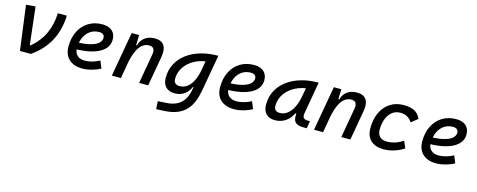

<svg xmlns="http://www.w3.org/2000/svg" viewBox="-33 -1221 5340 2150"><g transform="rotate(15 2636.5 -146.0)"><path d="M143.1 0 74.7 -517.6 183.1 -527.3 232.9 -90.8H241.7Q338.4 -170.9 388.7 -277.1Q439 -383.3 443.8 -517.6H548.3Q542 -350.6 472.7 -221.4Q403.3 -92.3 269.5 0Z M872.6 -83Q911.6 -83 956.1 -95.2Q1000.5 -107.4 1041.5 -129.4L1075.2 -45.9Q1027.3 -19.5 972.7 -4.9Q918 9.8 868.2 9.8Q767.6 9.8 711.2 -43Q654.8 -95.7 654.8 -189.9Q654.8 -291.5 693.1 -367.2Q731.4 -442.9 800.3 -485.1Q869.1 -527.3 960.9 -527.3Q1033.2 -527.3 1073.5 -491.2Q1113.8 -455.1 1113.8 -390.6Q1113.8 -294.9 1015.9 -239.7Q918 -184.6 742.7 -181.2L732.4 -259.3Q863.3 -261.2 936.3 -293.9Q1009.3 -326.7 1009.3 -384.3Q1009.3 -407.7 993.2 -421.1Q977.1 -434.6 947.3 -434.6Q889.2 -434.6 845 -404.8Q800.8 -375 776.1 -321.3Q751.5 -267.6 751 -195.8Q751.5 -142.6 783.7 -112.8Q815.9 -83 872.6 -83Z M1208.5 0 1299.8 -517.6H1386.2L1382.8 -394L1313.5 0ZM1524.9 0 1585 -344.2Q1592.8 -389.2 1578.4 -411.9Q1564 -434.6 1526.9 -434.6Q1487.3 -434.6 1453.6 -411.6Q1419.9 -388.7 1392.8 -335.2Q1365.7 -281.7 1346.7 -190.4L1371.1 -399.9H1392.6Q1408.2 -460.9 1454.6 -494.1Q1501 -527.3 1565.9 -527.3Q1644.5 -527.3 1675.5 -480.2Q1706.5 -433.1 1689.9 -340.3L1629.9 0Z M1784.7 234.4 1779.8 143.6 1882.3 137.2Q1943.4 133.3 1986.1 113.8Q2028.8 94.2 2056.2 63.5Q2083.5 32.7 2098.9 -4.9Q2114.3 -42.5 2120.6 -82.5L2185.5 -450.7L2299.3 -522.5H2303.2L2228 -98.1Q2215.8 -29.3 2192.6 28.8Q2169.4 86.9 2129.4 130.9Q2089.4 174.8 2026.6 200.7Q1963.9 226.6 1872.6 230.5ZM2226.6 -429.7Q2158.2 -426.8 2099.1 -404.3Q2040 -381.8 1995.8 -344Q1951.7 -306.2 1926.8 -256.1Q1901.9 -206.1 1901.9 -147.5Q1901.9 -116.2 1919.7 -99.4Q1937.5 -82.5 1970.2 -82.5Q2018.6 -82.5 2057.1 -110.6Q2095.7 -138.7 2122.8 -193.1Q2149.9 -247.6 2163.6 -325.7L2167 -345.2L2217.3 -304.2L2160.6 -112.8H2104L2127.4 -136.2Q2105.5 -66.4 2056.2 -28.1Q2006.8 10.3 1938.5 10.3Q1871.1 10.3 1834.2 -27.8Q1797.4 -65.9 1797.4 -135.3Q1797.4 -223.1 1834.7 -294.7Q1872.1 -366.2 1939.5 -417Q2006.8 -467.8 2097.4 -495.1Q2188 -522.5 2293.9 -522.5H2302.7Z M2630.4 -83Q2669.4 -83 2713.9 -95.2Q2758.3 -107.4 2799.3 -129.4L2833 -45.9Q2785.2 -19.5 2730.5 -4.9Q2675.8 9.8 2626 9.8Q2525.4 9.8 2469 -43Q2412.6 -95.7 2412.6 -189.9Q2412.6 -291.5 2450.9 -367.2Q2489.3 -442.9 2558.1 -485.1Q2627 -527.3 2718.8 -527.3Q2791 -527.3 2831.3 -491.2Q2871.6 -455.1 2871.6 -390.6Q2871.6 -294.9 2773.7 -239.7Q2675.8 -184.6 2500.5 -181.2L2490.2 -259.3Q2621.1 -261.2 2694.1 -293.9Q2767.1 -326.7 2767.1 -384.3Q2767.1 -407.7 2751 -421.1Q2734.9 -434.6 2705.1 -434.6Q2647 -434.6 2602.8 -404.8Q2558.6 -375 2533.9 -321.3Q2509.3 -267.6 2508.8 -195.8Q2509.3 -142.6 2541.5 -112.8Q2573.7 -83 2630.4 -83Z M3099.1 10.3Q3032.7 10.3 2996.6 -27.8Q2960.4 -65.9 2960.4 -135.3Q2960.4 -223.1 2997.8 -294.7Q3035.2 -366.2 3102.5 -417Q3169.9 -467.8 3260.3 -495.1Q3350.6 -522.5 3456.5 -522.5H3466.3L3401.9 -154.8Q3395 -115.7 3408 -98.1Q3420.9 -80.6 3463.9 -80.6H3483.9L3469.2 4.9H3434.6Q3397 4.9 3371.8 -2.7Q3346.7 -10.3 3332.8 -26.6Q3318.8 -43 3314.9 -69.8Q3311 -96.7 3315.9 -135.3L3344.2 -122.6H3287.6L3313.5 -150.9Q3286.6 -74.2 3230.5 -32Q3174.3 10.3 3099.1 10.3ZM3130.9 -82.5Q3201.2 -82.5 3253.4 -146Q3305.7 -209.5 3326.7 -325.7L3352.1 -467.3L3391.6 -429.7Q3323.2 -426.8 3263.9 -404.3Q3204.6 -381.8 3159.9 -344Q3115.2 -306.2 3090.1 -256.1Q3064.9 -206.1 3064.9 -147.5Q3064.9 -116.2 3082.3 -99.4Q3099.6 -82.5 3130.9 -82.5Z M3552.2 0 3643.6 -517.6H3730L3726.6 -394L3657.2 0ZM3868.7 0 3928.7 -344.2Q3936.5 -389.2 3922.1 -411.9Q3907.7 -434.6 3870.6 -434.6Q3831.1 -434.6 3797.4 -411.6Q3763.7 -388.7 3736.6 -335.2Q3709.5 -281.7 3690.4 -190.4L3714.8 -399.9H3736.3Q3752 -460.9 3798.3 -494.1Q3844.7 -527.3 3909.7 -527.3Q3988.3 -527.3 4019.3 -480.2Q4050.3 -433.1 4033.7 -340.3L3973.6 0Z M4373 -83Q4423.8 -83 4472.4 -99.6Q4521 -116.2 4558.6 -143.1L4593.8 -63Q4545.9 -30.3 4484.4 -10.3Q4422.9 9.8 4358.9 9.8Q4262.7 9.8 4210 -40Q4157.2 -89.8 4157.2 -180.2Q4157.2 -285.2 4193.8 -363Q4230.5 -440.9 4296.6 -484.1Q4362.8 -527.3 4451.7 -527.3Q4531.7 -527.3 4579.1 -502Q4626.5 -476.6 4650.9 -419.9L4575.2 -359.9Q4549.8 -398.9 4517.1 -416.7Q4484.4 -434.6 4438 -434.6Q4385.3 -434.6 4345.5 -404.3Q4305.7 -374 4283.9 -319.3Q4262.2 -264.6 4261.7 -190.9Q4262.2 -139.6 4291.3 -111.3Q4320.3 -83 4373 -83Z M4974.1 -83Q5013.2 -83 5057.6 -95.2Q5102.1 -107.4 5143.1 -129.4L5176.8 -45.9Q5128.9 -19.5 5074.2 -4.9Q5019.5 9.8 4969.7 9.8Q4869.1 9.8 4812.7 -43Q4756.3 -95.7 4756.3 -189.9Q4756.3 -291.5 4794.7 -367.2Q4833 -442.9 4901.9 -485.1Q4970.7 -527.3 5062.5 -527.3Q5134.8 -527.3 5175 -491.2Q5215.3 -455.1 5215.3 -390.6Q5215.3 -294.9 5117.4 -239.7Q5019.5 -184.6 4844.2 -181.2L4834 -259.3Q4964.8 -261.2 5037.8 -293.9Q5110.8 -326.7 5110.8 -384.3Q5110.8 -407.7 5094.7 -421.1Q5078.6 -434.6 5048.8 -434.6Q4990.7 -434.6 4946.5 -404.8Q4902.3 -375 4877.7 -321.3Q4853 -267.6 4852.5 -195.8Q4853 -142.6 4885.3 -112.8Q4917.5 -83 4974.1 -83Z"/></g></svg>

Font: Cascadia Code
Style: Italic
Weight: 400
Italic angle: -10°
Designer: Aaron Bell
Foundry: Saja Typeworks
Version: Version 2407.024